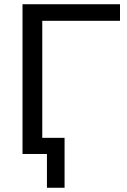

<svg xmlns="http://www.w3.org/2000/svg" viewBox="-20 -725 599 904"><path d="M201 159V0H92V-76H284V159ZM86 0V-705H545V-627H179V0Z"/></svg>

Font: Mulish Medium
Style: Regular
Weight: 500
Designer: Vernon Adams
Foundry: Vernon Adams
Version: Version 3.603; ttfautohint (v1.8.3)